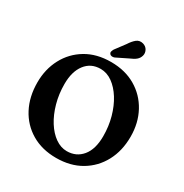

<svg xmlns="http://www.w3.org/2000/svg" viewBox="-212 -1096 1222 1278"><g transform="rotate(30 399.0 -457.0)"><path d="M398 -717.5Q506.5 -717.5 587.5 -670Q668.5 -622.5 713.5 -539.5Q758.5 -456.5 758.5 -351Q758.5 -243 713.8 -159.5Q669 -76 588.2 -28.5Q507.5 19 398.5 19Q290 19 209.2 -28.8Q128.5 -76.5 84.2 -160.8Q40 -245 40 -355Q40 -457 83.8 -539.2Q127.5 -621.5 207.8 -669.5Q288 -717.5 398 -717.5ZM599 -263Q599 -339 580 -407.5Q561 -476 527.8 -529Q494.5 -582 451.8 -612.5Q409 -643 361 -643Q287 -643 244.2 -587.2Q201.5 -531.5 201.5 -436Q201.5 -358.5 220.8 -289.5Q240 -220.5 273.2 -167.8Q306.5 -115 349 -85.2Q391.5 -55.5 437.5 -55.5Q510 -55.5 554.5 -109.2Q599 -163 599 -263ZM427 -872.5Q447 -904 468.5 -921.2Q490 -938.5 519.5 -930.5Q544.5 -923 555.2 -902.2Q566 -881.5 560 -860Q554 -838.5 537.2 -824.5Q520.5 -810.5 490 -798L402.5 -755Q392.5 -751 382.2 -752.2Q372 -753.5 366 -760.5Q360 -769 362.5 -778Q365 -787 370.5 -797Z"/></g></svg>

Font: Fraunces 9pt S100 SemiBold
Style: Regular
Weight: 600
Version: Version 1.000; ttfautohint (v1.8.3)